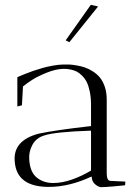

<svg xmlns="http://www.w3.org/2000/svg" viewBox="-20 -770 579 795"><path d="M359.9 -38.1H356.9Q266.6 3.9 182.1 3.9Q48.8 3.9 41 -101.1Q32.7 -188.5 141.1 -216.8Q210.4 -231.4 356.9 -248V-335.9Q356.9 -366.2 351.8 -390.6Q346.7 -415 339.1 -430.2Q331.5 -445.3 320.1 -456.5Q308.6 -467.8 299.1 -472.9Q289.6 -478 276.9 -481Q264.2 -483.9 257.8 -484.4Q251.5 -484.9 243.2 -484.9Q211.4 -484.4 173.3 -469Q135.3 -453.6 113 -439.2Q90.8 -424.8 75.2 -412.1L70.8 -334L51.8 -329.1V-450.2L62.5 -455.1Q73.2 -459.5 85.7 -464.6Q98.1 -469.7 117.9 -476.6Q137.7 -483.4 157 -488.8Q176.3 -494.1 199.2 -498.3Q222.2 -502.4 242.2 -502.9Q254.4 -503.4 265.9 -502.9Q277.3 -502.4 296.4 -499.3Q315.4 -496.1 331.3 -490.7Q347.2 -485.4 364.5 -474.4Q381.8 -463.4 394 -448.5Q406.2 -433.6 414.1 -410.2Q421.9 -386.7 421.9 -357.9V-51.8Q421.9 -21 438 -21L499 -18.1L498 -2.9Q488.8 -1.5 451.4 1.7Q414.1 4.9 397.9 4.9Q386.2 3.9 373 -7.8Q359.9 -19.5 359.9 -38.1ZM200.2 -12.2Q237.8 -12.2 279.5 -27.1Q321.3 -42 356.9 -64V-229Q207 -224.1 163.1 -209Q129.9 -199.2 114.3 -170.4Q98.6 -141.6 101.1 -109.9Q104 -57.6 132.1 -34.9Q160.2 -12.2 200.2 -12.2ZM356 -750 386.2 -743.2 267.1 -595.2 252 -603Z"/></svg>

Font: Antic Didone
Style: Regular
Weight: 400
Designer: Santiago Orozco
Foundry: Santiago Orozco
Version: Version 2.000